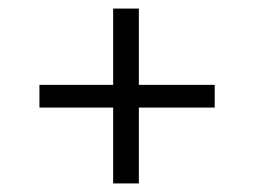

<svg xmlns="http://www.w3.org/2000/svg" viewBox="-20 -510 594 448"><path d="M72 -312H244V-490H304V-312H481V-259H304V-82H244V-259H72Z"/></svg>

Font: Caladea
Style: Regular
Weight: 400
Designer: Carolina Giovagnoli and Andres Torresi
Foundry: Carolina Giovagnoli & Andres Torresi
Version: Version 1.001